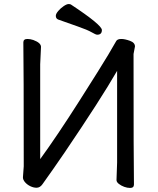

<svg xmlns="http://www.w3.org/2000/svg" viewBox="-20 -906 778 946"><path d="M459 -735Q452 -735 431.5 -747Q411 -759 363.5 -775.5Q316 -792 266 -810Q255 -815 255 -828Q255 -838 267 -852Q279 -866 294 -876Q309 -886 318 -886Q325 -886 329 -884Q482 -783 482 -758Q482 -735 459 -735ZM621 20Q607 20 592 14.5Q577 9 565.5 0Q554 -9 554 -19L557 -105V-557Q477 -418 298 -154Q242 -72 189 2Q177 19 160 19Q145 19 129.5 11.5Q114 4 103.5 -8Q93 -20 93 -32L97 -87Q97 -588 95 -697Q95 -714 115 -714Q129 -714 144 -709Q182 -695 182 -675L178 -589V-122Q261 -236 370.5 -408Q480 -580 513.5 -636.5Q547 -693 552.5 -703.5Q558 -714 578 -714Q595 -714 620 -705Q645 -696 645 -677L638 -640Q638 -106 640 3Q640 20 621 20Z"/></svg>

Font: LXGW WenKai Medium
Style: Regular
Weight: 500
Designer: LXGW / Fontworks Inc.
Foundry: LXGW / Fontworks Inc.
Version: Version 1.501; October 10, 2024